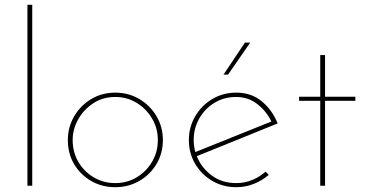

<svg xmlns="http://www.w3.org/2000/svg" viewBox="-20 -772 1522 798"><path d="M94 -752H114V0H94Z M262 -190Q262 -244 288.5 -289Q315 -334 359.5 -360.5Q404 -387 459 -387Q514 -387 559 -360.5Q604 -334 630.5 -289Q657 -244 657 -190Q657 -135 630.5 -90.5Q604 -46 559 -20Q514 6 459 6Q404 6 359.5 -19.5Q315 -45 288.5 -89Q262 -133 262 -190ZM282 -190Q282 -140 305.5 -99.5Q329 -59 369.5 -35Q410 -11 459 -11Q508 -11 548 -35Q588 -59 612 -99.5Q636 -140 636 -190Q636 -239 612 -279.5Q588 -320 548 -344.5Q508 -369 459 -369Q408 -369 368 -343Q328 -317 305 -276Q282 -235 282 -190Z M962 6Q907 6 862.5 -20Q818 -46 791.5 -90.5Q765 -135 765 -190Q765 -244 791.5 -289Q818 -334 862.5 -360.5Q907 -387 962 -387Q1025 -387 1068.5 -350.5Q1112 -314 1134 -259L798 -123Q816 -76 859 -43.5Q902 -11 962 -11Q997 -11 1028.5 -24Q1060 -37 1084 -59L1097 -45Q1070 -22 1035.5 -8Q1001 6 962 6ZM785 -190Q785 -164 792 -140L1108 -267Q1088 -309 1050 -339Q1012 -369 961 -369Q912 -369 872 -345Q832 -321 808.5 -280Q785 -239 785 -190ZM1020 -595 928 -462H909L998 -595Z M1311 -543H1331V-370H1457V-353H1331V0H1311V-353H1223V-370H1311Z"/></svg>

Font: Synthetic Thin
Style: Regular
Weight: 100
Designer: Santiago Orozco
Foundry: Typemade
Version: Version 2.000; ttfautohint (v1.8.4.7-5d5b)